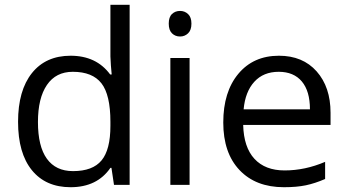

<svg xmlns="http://www.w3.org/2000/svg" viewBox="-20 -780 1467 810"><path d="M450.2 -71.8H445.8Q389.6 9.8 277.8 9.8Q172.9 9.8 114.5 -62Q56.2 -133.8 56.2 -266.1Q56.2 -398.4 114.7 -471.7Q173.3 -544.9 277.8 -544.9Q386.7 -544.9 444.8 -465.8H451.2L447.8 -504.4L445.8 -542V-759.8H526.9V0H460.9ZM288.1 -58.1Q371.1 -58.1 408.4 -103.3Q445.8 -148.4 445.8 -249V-266.1Q445.8 -379.9 408 -428.5Q370.1 -477.1 287.1 -477.1Q215.8 -477.1 178 -421.6Q140.1 -366.2 140.1 -265.1Q140.1 -162.6 177.7 -110.4Q215.3 -58.1 288.1 -58.1Z M779.8 0H698.7V-535.2H779.8ZM691.9 -680.2Q691.9 -708 705.6 -720.9Q719.2 -733.9 739.7 -733.9Q759.3 -733.9 773.4 -720.7Q787.6 -707.5 787.6 -680.2Q787.6 -652.8 773.4 -639.4Q759.3 -626 739.7 -626Q719.2 -626 705.6 -639.4Q691.9 -652.8 691.9 -680.2Z M1177.7 9.8Q1059.1 9.8 990.5 -62.5Q921.9 -134.8 921.9 -263.2Q921.9 -392.6 985.6 -468.8Q1049.3 -544.9 1156.7 -544.9Q1257.3 -544.9 1315.9 -478.8Q1374.5 -412.6 1374.5 -304.2V-252.9H1005.9Q1008.3 -158.7 1053.5 -109.9Q1098.6 -61 1180.7 -61Q1267.1 -61 1351.6 -97.2V-24.9Q1308.6 -6.3 1270.3 1.7Q1231.9 9.8 1177.7 9.8ZM1155.8 -477.1Q1091.3 -477.1 1053 -435.1Q1014.6 -393.1 1007.8 -318.8H1287.6Q1287.6 -395.5 1253.4 -436.3Q1219.2 -477.1 1155.8 -477.1Z"/></svg>

Font: f05544669
Style: Regular
Weight: 400
Foundry: Ascender Corporation
Version: Version 1.10